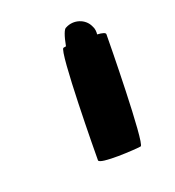

<svg xmlns="http://www.w3.org/2000/svg" viewBox="-98 -658 430 472"><g transform="rotate(-30 116.5 -422.5)"><path d="M60 -272C58 -260 155 -249 168 -249C180 -249 231 -518 233 -530C234 -534 226 -538 213 -541C215 -548 216 -556 213 -564C207 -588 180 -602 156 -594C150 -594 141 -578 132 -554H125C112 -554 62 -284 60 -272Z"/></g></svg>

Font: Ampere
Style: SCUltCndIta
Weight: 400
Version: Version 1